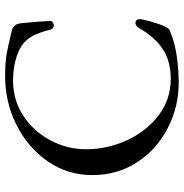

<svg xmlns="http://www.w3.org/2000/svg" viewBox="-4 -699 718 750"><g transform="rotate(-90 355.0 -324.0)"><path d="M46 -323Q46 -418 99 -495.5Q152 -573 241 -618Q330 -663 432 -663Q484 -663 516.5 -657.5Q549 -652 610 -637Q624 -633 630.5 -625Q637 -617 639 -603Q647 -525 648 -488Q649 -482 643.5 -477.5Q638 -473 631 -473Q618 -473 614 -487Q603 -530 589.5 -555.5Q576 -581 552 -598Q527 -614 491.5 -623Q456 -632 415 -632Q339 -632 278 -592Q217 -552 182 -486.5Q147 -421 147 -347Q147 -264 182 -187.5Q217 -111 279.5 -63.5Q342 -16 422 -16Q491 -16 538.5 -47.5Q586 -79 621 -141Q624 -147 630 -150.5Q636 -154 641 -154Q647 -154 651 -150Q655 -146 655 -138Q655 -126 646 -94.5Q637 -63 628 -41Q620 -27 616 -23Q612 -19 596 -14Q561 0 510 7.5Q459 15 407 15Q313 15 230 -27.5Q147 -70 96.5 -147Q46 -224 46 -323Z"/></g></svg>

Font: EB Garamond
Style: Regular
Weight: 400
Designer: Georg Duffner and Octavio Pardo
Foundry: Georg Duffner
Version: Version 1.000; ttfautohint (v1.6)